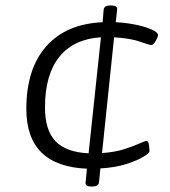

<svg xmlns="http://www.w3.org/2000/svg" viewBox="-20 -609 620 700"><path d="M312 71Q290 71 292 56L297 6Q76 -3 76 -212Q76 -358 148.5 -440Q221 -522 354 -528L358 -574Q360 -589 381 -589H386Q409 -589 407 -574L402 -528Q442 -526 477 -518.5Q512 -511 534 -501Q556 -491 556 -481Q556 -474 547.5 -459.5Q539 -445 532 -445Q523 -445 490.5 -457Q458 -469 396 -473L352 -51Q398 -54 432.5 -65Q467 -76 487.5 -85.5Q508 -95 514 -95Q521 -95 523 -81Q525 -67 525 -58Q525 -51 503 -37.5Q481 -24 440.5 -11Q400 2 346 5L341 56Q339 71 317 71ZM144 -217Q144 -135 182 -94.5Q220 -54 303 -50L348 -473Q249 -467 196.5 -402Q144 -337 144 -217Z"/></svg>

Font: Asap Expanded Expanded Light
Style: Italic
Weight: 300
Width: 7
Italic angle: -6°
Designer: Pablo Cosgaya
Foundry: Omnibus-Type
Version: Version 3.001; ttfautohint (v1.8.4.7-5d5b)